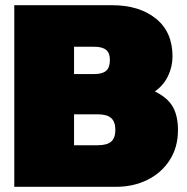

<svg xmlns="http://www.w3.org/2000/svg" viewBox="-20 -719 720 739"><path d="M35 -699H411Q516 -699 580 -647.5Q644 -596 644 -502Q644 -462 626.5 -426Q609 -390 576 -367Q624 -344 644.5 -309Q665 -274 665 -218Q665 -152 633 -102.5Q601 -53 547 -26.5Q493 0 427 0H35ZM343 -434Q374 -434 388.5 -446.5Q403 -459 403 -488Q403 -515 388.5 -527Q374 -539 343 -539H265V-434ZM356 -160Q392 -160 408 -174Q424 -188 424 -219Q424 -250 408 -264.5Q392 -279 356 -279H265V-160Z"/></svg>

Font: Prompt Black
Style: Regular
Weight: 900
Designer: Katatrad Team
Foundry: CadsonDemak
Version: Version 1.000